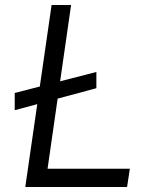

<svg xmlns="http://www.w3.org/2000/svg" viewBox="-20 -743 612 763"><path d="M38.5 -305V-373.5L363 -457V-392.5ZM80.5 0 185 -723H262.5L169 -72.5H496L485 0Z"/></svg>

Font: Public Sans Thin Light
Style: Italic
Weight: 300
Italic angle: -8°
Version: Version 2.001